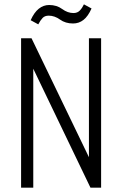

<svg xmlns="http://www.w3.org/2000/svg" viewBox="-20 -863 562 883"><path d="M77 0H133V-547L396 0H445V-687H389V-140L125 -687H77ZM156 -751Q166 -770 176 -780.5Q186 -791 204 -791Q231 -791 256 -773Q281 -755 316 -755Q343 -755 364 -771.5Q385 -788 401 -824L366 -843Q358 -826 347 -814.5Q336 -803 318 -803Q291 -803 266 -821.5Q241 -840 206 -840Q180 -840 158.5 -823Q137 -806 121 -770Z"/></svg>

Font: Secuela Light
Style: Regular
Weight: 300
Designer: Fernando Haro
Foundry: deFharo
Version: Version 1.708